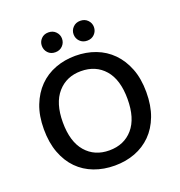

<svg xmlns="http://www.w3.org/2000/svg" viewBox="-143 -912 978 1046"><g transform="rotate(-20 346.5 -389.0)"><path d="M643 -304Q643 -226 620.5 -166.5Q598 -107 558 -67Q518 -27 464 -6.5Q410 14 346 14Q282 14 227.5 -6.5Q173 -27 133.5 -67Q94 -107 71.5 -166.5Q49 -226 49 -304Q49 -382 72 -441Q95 -500 135 -540.5Q175 -581 229.5 -601.5Q284 -622 346 -622Q409 -622 463 -601.5Q517 -581 557 -540.5Q597 -500 620 -441Q643 -382 643 -304ZM534 -304Q534 -416 483 -474.5Q432 -533 346 -533Q262 -533 210.5 -474Q159 -415 159 -304Q159 -192 210 -133Q261 -74 346 -74Q432 -74 483 -133Q534 -192 534 -304ZM311 -735Q311 -711 294.5 -694Q278 -677 252 -677Q226 -677 210 -694Q194 -711 194 -735Q194 -758 210 -775Q226 -792 252 -792Q278 -792 294.5 -775Q311 -758 311 -735ZM496 -735Q496 -711 479.5 -694Q463 -677 437 -677Q411 -677 394.5 -694Q378 -711 378 -735Q378 -758 394.5 -775Q411 -792 437 -792Q463 -792 479.5 -775Q496 -758 496 -735Z"/></g></svg>

Font: Baloo Thambi 2 Medium
Style: Regular
Weight: 500
Designer: Aadarsh Rajan and Ek Type
Foundry: Ek Type
Version: Version 1.640;hotconv 1.0.111;makeotfexe 2.5.65597; ttfautoh